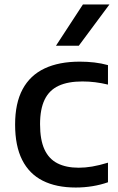

<svg xmlns="http://www.w3.org/2000/svg" viewBox="-20 -828 527 858"><path d="M318.5 10Q231.5 10 171 -20.5Q110.5 -51 79 -113.5Q47.5 -176 47.5 -271.5Q47.5 -367 81 -429.2Q114.5 -491.5 179 -522Q243.5 -552.5 336.5 -552.5Q370 -552.5 402 -548.8Q434 -545 462.5 -537V-450Q433.5 -457 405.5 -460.5Q377.5 -464 348 -464Q283.5 -464 241.8 -444.5Q200 -425 179.5 -382.8Q159 -340.5 159 -273Q159 -203.5 178.5 -160.8Q198 -118 236.8 -98.2Q275.5 -78.5 332 -78.5Q361 -78.5 392 -83.8Q423 -89 462.5 -101V-13.5Q430 -2 393.2 4Q356.5 10 318.5 10ZM230 -623.5 350.5 -808H469L332 -623.5Z"/></svg>

Font: Encode Sans SemiExpanded Medium
Style: Regular
Weight: 500
Width: 6
Designer: Multiple Designers
Foundry: Impallari Type
Version: Version 3.002